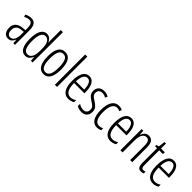

<svg xmlns="http://www.w3.org/2000/svg" viewBox="280 -2078 3405 3405"><g transform="rotate(45 1983.0 -375.0)"><path d="M195 -542Q264 -542 294.5 -497.5Q325 -453 325 -360V0H284L277 -84H275Q260 -44 232.5 -17Q205 10 156 10Q114 10 87.5 -11Q61 -32 48.5 -66Q36 -100 36 -140Q36 -219 81.5 -261Q127 -303 211 -310L272 -315V-358Q272 -433 252.5 -464.5Q233 -496 189 -496Q168 -496 143.5 -489Q119 -482 91 -465L73 -507Q130 -542 195 -542ZM217 -269Q91 -257 91 -141Q91 -88 111.5 -61Q132 -34 170 -34Q222 -34 247.5 -83.5Q273 -133 273 -216V-274Z M588 10Q512 10 473.5 -59.5Q435 -129 435 -262Q435 -398 475 -470Q515 -542 589 -542Q635 -542 667 -514Q699 -486 713 -449H716Q715 -469 714.5 -486Q714 -503 714 -520V-760H767V0H725L717 -87H714Q698 -48 668 -19Q638 10 588 10ZM599 -37Q654 -37 684 -88.5Q714 -140 714 -233V-295Q714 -390 684.5 -442Q655 -494 599 -494Q544 -494 517 -434.5Q490 -375 490 -262Q490 -153 516 -95Q542 -37 599 -37Z M1214 -267Q1214 -134 1173 -62Q1132 10 1047 10Q963 10 920.5 -62.5Q878 -135 878 -268Q878 -401 919 -471.5Q960 -542 1047 -542Q1132 -542 1173 -470.5Q1214 -399 1214 -267ZM933 -268Q933 -155 960.5 -96.5Q988 -38 1047 -38Q1105 -38 1132.5 -94.5Q1160 -151 1160 -267Q1160 -376 1134 -435Q1108 -494 1047 -494Q986 -494 959.5 -436.5Q933 -379 933 -268Z M1380 0H1326V-760H1380Z M1652 -542Q1706 -542 1739 -509Q1772 -476 1787.5 -422Q1803 -368 1803 -305V-263H1545Q1546 -37 1675 -37Q1731 -37 1785 -74V-23Q1760 -7 1731.5 1.5Q1703 10 1671 10Q1608 10 1568.5 -24.5Q1529 -59 1510.5 -121Q1492 -183 1492 -265Q1492 -395 1532 -468.5Q1572 -542 1652 -542ZM1652 -496Q1605 -496 1577.5 -449.5Q1550 -403 1546 -307H1753Q1753 -358 1743 -401Q1733 -444 1710.5 -470Q1688 -496 1652 -496Z M2139 -134Q2139 -66 2102.5 -28Q2066 10 1997 10Q1960 10 1930 0.5Q1900 -9 1881 -21V-78Q1902 -61 1932.5 -50.5Q1963 -40 1996 -40Q2039 -40 2062 -64.5Q2085 -89 2085 -133Q2085 -175 2063.5 -198Q2042 -221 1997 -248Q1963 -269 1937.5 -290Q1912 -311 1897 -339Q1882 -367 1882 -407Q1882 -466 1919.5 -504Q1957 -542 2025 -542Q2088 -542 2137 -511L2115 -467Q2075 -495 2025 -495Q1984 -495 1959 -472Q1934 -449 1934 -408Q1934 -370 1955.5 -346.5Q1977 -323 2025 -294Q2058 -273 2083.5 -252Q2109 -231 2124 -203.5Q2139 -176 2139 -134Z M2389 10Q2302 10 2259.5 -60.5Q2217 -131 2217 -261Q2217 -396 2262.5 -469Q2308 -542 2394 -542Q2444 -542 2482 -521L2464 -476Q2432 -494 2398 -494Q2338 -494 2305 -435.5Q2272 -377 2272 -262Q2272 -157 2301.5 -97.5Q2331 -38 2395 -38Q2434 -38 2478 -59V-12Q2459 -2 2434.5 4Q2410 10 2389 10Z M2707 -542Q2761 -542 2794 -509Q2827 -476 2842.5 -422Q2858 -368 2858 -305V-263H2600Q2601 -37 2730 -37Q2786 -37 2840 -74V-23Q2815 -7 2786.5 1.5Q2758 10 2726 10Q2663 10 2623.5 -24.5Q2584 -59 2565.5 -121Q2547 -183 2547 -265Q2547 -395 2587 -468.5Q2627 -542 2707 -542ZM2707 -496Q2660 -496 2632.5 -449.5Q2605 -403 2601 -307H2808Q2808 -358 2798 -401Q2788 -444 2765.5 -470Q2743 -496 2707 -496Z M3145 -542Q3204 -542 3235.5 -500Q3267 -458 3267 -370V0H3214V-357Q3214 -428 3194 -461Q3174 -494 3136 -494Q3083 -494 3053 -445.5Q3023 -397 3023 -295V0H2969V-532H3012L3017 -440H3020Q3034 -482 3064.5 -512Q3095 -542 3145 -542Z M3505 -38Q3517 -38 3529.5 -41Q3542 -44 3552 -49V-3Q3539 3 3524 6.5Q3509 10 3491 10Q3442 10 3422 -23.5Q3402 -57 3402 -123V-486H3352V-517L3403 -532L3418 -657H3456V-532H3550V-486H3456V-126Q3456 -81 3465.5 -59.5Q3475 -38 3505 -38Z M3772 -542Q3826 -542 3859 -509Q3892 -476 3907.5 -422Q3923 -368 3923 -305V-263H3665Q3666 -37 3795 -37Q3851 -37 3905 -74V-23Q3880 -7 3851.5 1.5Q3823 10 3791 10Q3728 10 3688.5 -24.5Q3649 -59 3630.5 -121Q3612 -183 3612 -265Q3612 -395 3652 -468.5Q3692 -542 3772 -542ZM3772 -496Q3725 -496 3697.5 -449.5Q3670 -403 3666 -307H3873Q3873 -358 3863 -401Q3853 -444 3830.5 -470Q3808 -496 3772 -496Z"/></g></svg>

Font: Noto Sans Lao UI ExtCond Light
Style: Regular
Weight: 300
Width: 2
Designer: Monotype Design Team
Foundry: Monotype Imaging Inc.
Version: Version 2.000; ttfautohint (v1.8.4.7-5d5b)